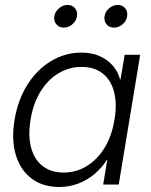

<svg xmlns="http://www.w3.org/2000/svg" viewBox="-20 -743 609 773"><path d="M218.3 9.8Q152.3 9.8 107.2 -24.2Q62 -58.1 43.7 -119.1Q25.4 -180.2 38.6 -260.7Q52.2 -341.8 90.8 -402.6Q129.4 -463.4 185.8 -497.3Q242.2 -531.2 308.1 -531.2Q349.6 -531.2 381.3 -517.1Q413.1 -502.9 434.1 -478.8Q455.1 -454.6 463.4 -423.3H465.3L481.9 -522.5H544.4L458 0H395.5L411.6 -98.6H409.7Q389.6 -66.9 360.6 -42.5Q331.5 -18.1 295.7 -4.2Q259.8 9.8 218.3 9.8ZM235.8 -48.3Q287.6 -48.3 330.3 -75Q373 -101.6 401.9 -149.4Q430.7 -197.3 440.9 -261.2Q451.7 -325.2 439.2 -373Q426.8 -420.9 393.3 -447.3Q359.9 -473.6 308.1 -473.6Q258.3 -473.6 215.6 -448Q172.9 -422.4 143.3 -374.8Q113.8 -327.1 103 -261.2Q92.3 -195.3 105.5 -147.5Q118.7 -99.6 152.3 -74Q186 -48.3 235.8 -48.3ZM439 -631.8Q419.9 -631.8 408.9 -645.3Q397.9 -658.7 400.9 -677.2Q403.8 -696.3 419.4 -709.7Q435.1 -723.1 454.1 -723.1Q473.1 -723.1 484.1 -709.7Q495.1 -696.3 491.7 -677.2Q489.3 -658.7 473.6 -645.3Q458 -631.8 439 -631.8ZM236.8 -631.8Q217.8 -631.8 206.8 -645.3Q195.8 -658.7 198.7 -677.2Q201.7 -696.3 217.5 -709.7Q233.4 -723.1 252 -723.1Q271 -723.1 282 -709.7Q293 -696.3 290 -677.2Q287.1 -658.7 271.5 -645.3Q255.9 -631.8 236.8 -631.8Z"/></svg>

Font: Inter 28pt Light
Style: Italic
Weight: 300
Italic angle: -9.3988°
Designer: Rasmus Andersson
Foundry: rsms
Version: Version 4.001;git-66647c0bb